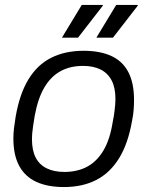

<svg xmlns="http://www.w3.org/2000/svg" viewBox="-20 -743 596 775"><path d="M238 12Q172 12 126.5 -9Q81 -30 57.5 -73.5Q34 -117 34 -184Q34 -204 36.5 -225.5Q39 -247 43 -271Q59 -364 95 -423Q131 -482 187 -510Q243 -538 317 -538Q384 -538 429.5 -517Q475 -496 498 -452Q521 -408 521 -340Q521 -321 519.5 -300Q518 -279 513 -255Q497 -163 460.5 -104Q424 -45 368.5 -16.5Q313 12 238 12ZM240 -49Q292 -49 331.5 -70Q371 -91 397.5 -135.5Q424 -180 435 -251Q440 -275 442 -292Q444 -309 445 -321Q446 -333 446 -343Q446 -389 430.5 -418.5Q415 -448 386 -462.5Q357 -477 315 -477Q263 -477 224 -455.5Q185 -434 159 -390Q133 -346 120 -275Q116 -251 113.5 -233.5Q111 -216 110 -204.5Q109 -193 109 -182Q109 -136 124 -107Q139 -78 168.5 -63.5Q198 -49 240 -49ZM230 -591 310 -723H395V-720L295 -591ZM369 -591 449 -723H536V-720L436 -591Z"/></svg>

Font: Archivo SemiBold Light
Style: Italic
Weight: 300
Italic angle: -10°
Version: Version 2.001